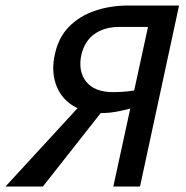

<svg xmlns="http://www.w3.org/2000/svg" viewBox="-51 -678 678 698"><path d="M361 0 487 -580H382Q330 -580 294 -555.5Q258 -531 245 -480Q232 -420 262 -381.5Q292 -343 361 -343Q374 -343 390.5 -344Q407 -345 426 -347.5Q445 -350 463 -353L452 -292Q417 -281 383 -274Q349 -267 320 -267Q255 -267 211.5 -295.5Q168 -324 151.5 -373.5Q135 -423 149 -483Q162 -542 199.5 -580.5Q237 -619 293 -638.5Q349 -658 418 -658H600L458 0ZM-31 0 268 -325 338 -296 105 0Z"/></svg>

Font: Ysabeau SemiBold
Style: Italic
Weight: 600
Italic angle: -12°
Designer: Christian Thalmann (Catharsis Fonts)
Version: Version 2.002